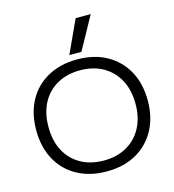

<svg xmlns="http://www.w3.org/2000/svg" viewBox="-141 -1116 1123 1242"><g transform="rotate(-15 420.5 -495.0)"><path d="M420 10Q308 10 223.5 -36.5Q139 -83 93 -167.5Q47 -252 47 -365Q47 -479 93 -563Q139 -647 223.5 -693.5Q308 -740 420 -740Q534 -740 617.5 -693.5Q701 -647 747.5 -563Q794 -479 794 -365Q794 -252 747.5 -167.5Q701 -83 617.5 -36.5Q534 10 420 10ZM420 -63Q509 -63 574.5 -100.5Q640 -138 676 -205.5Q712 -273 712 -365Q712 -457 676 -524.5Q640 -592 574.5 -629.5Q509 -667 420 -667Q332 -667 266 -629.5Q200 -592 164.5 -524.5Q129 -457 129 -365Q129 -273 164.5 -205.5Q200 -138 266 -100.5Q332 -63 420 -63ZM461 -780H380L481 -1000H582Z"/></g></svg>

Font: M PLUS 2
Style: Regular
Weight: 400
Designer: Coji Morishita
Foundry: UNDERFOREST DESIGN
Version: Version 1.001